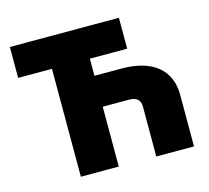

<svg xmlns="http://www.w3.org/2000/svg" viewBox="-103 -834 1038 954"><g transform="rotate(-15 416.5 -357.0)"><path d="M586 -714H25V-555H199V0H394V-308H528C569 -308 587 -291 587 -256V0H781V-266C781 -391 696 -467 533 -467H394V-555H586Z"/></g></svg>

Font: Noto Sans UI Black
Style: Regular
Weight: 900
Designer: Monotype Design Team
Foundry: Monotype Imaging Inc.
Version: Version 1.901